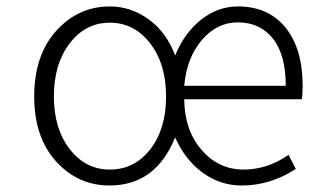

<svg xmlns="http://www.w3.org/2000/svg" viewBox="-20 -567 1040 600"><path d="M322.3 12.7Q223.6 12.7 155.3 -62.5Q86.9 -137.7 86.9 -265.6Q86.9 -394.5 155.8 -470.7Q224.6 -546.9 323.2 -546.9Q388.7 -546.9 444.3 -506.8Q500 -466.8 527.3 -393.6Q556.6 -464.8 608.9 -505.9Q661.1 -546.9 723.6 -546.9Q818.4 -546.9 872.1 -481Q925.8 -415 925.8 -297.9Q925.8 -269.5 922.9 -256.8H555.7Q556.6 -160.2 609.9 -98.6Q663.1 -37.1 741.2 -37.1Q815.4 -37.1 881.8 -83L904.3 -39.1Q825.2 12.7 735.4 12.7Q668 12.7 612.8 -27.8Q557.6 -68.4 527.3 -137.7Q466.8 12.7 322.3 12.7ZM323.2 -37.1Q400.4 -37.1 449.7 -100.6Q499 -164.1 499 -265.6Q499 -367.2 449.2 -431.6Q399.4 -496.1 323.2 -496.1Q247.1 -496.1 197.8 -431.6Q148.4 -367.2 148.4 -265.6Q148.4 -165 197.8 -101.1Q247.1 -37.1 323.2 -37.1ZM555.7 -298.8H873Q873 -395.5 833 -446.3Q793 -497.1 722.7 -497.1Q658.2 -497.1 610.8 -441.9Q563.5 -386.7 555.7 -298.8Z"/></svg>

Font: GenEi Gothic M Light
Style: Regular
Weight: 300
Designer: o_tamon (Modified); [Source Han Sans]
Ryoko NISHIZUKA  (kana & ideographs); Paul D. Hunt (Latin, Greek & Cyrillic); Wenl
Version: Version 1.1a;Original Version 1.004